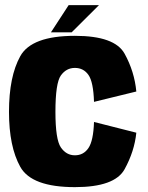

<svg xmlns="http://www.w3.org/2000/svg" viewBox="-20 -744 592 769"><path d="M280 5.5Q106.5 5.5 61.2 -75.8Q16 -157 16 -296Q16 -437.5 61.2 -519Q106.5 -600.5 280 -600.5Q439.5 -600.5 479 -529Q518.5 -457.5 526 -377.5L356.5 -336Q354 -416 334.2 -444Q314.5 -472 280 -472Q245.5 -472 223.8 -441.8Q202 -411.5 202 -296Q202 -185 223.8 -153.5Q245.5 -122 280 -122Q314.5 -122 334.2 -151Q354 -180 356.5 -255.5L526 -212.5Q518.5 -138 479 -66.2Q439.5 5.5 280 5.5ZM184 -614.5 255 -723.5H376.5L267 -614.5Z"/></svg>

Font: Anybody ExtraBold
Style: Regular
Weight: 800
Designer: Tyler Finck
Foundry: Etcetera Type Company
Version: Version 1.010; ttfautohint (v1.8.3) -l 8 -r 50 -G 200 -x 14 